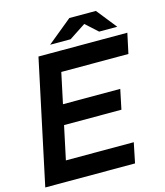

<svg xmlns="http://www.w3.org/2000/svg" viewBox="-125 -940 888 1033"><g transform="rotate(-15 319.0 -423.5)"><path d="M-2 0 145 -690H266L119 0ZM54 0 77 -112H521L498 0ZM117 -298 140 -408H525L502 -298ZM176 -578 201 -690H640L616 -578ZM222 -735 359 -847H472L455 -813L336 -735ZM495 -735 409 -813 394 -847H507L596 -735Z"/></g></svg>

Font: Radio Canada Big Medium
Style: Italic
Weight: 500
Italic angle: -12°
Designer: Étienne Aubert Bonn
Foundry: Coppers and Brasses
Version: Version 1.001